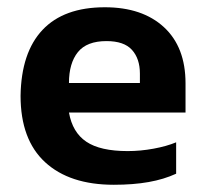

<svg xmlns="http://www.w3.org/2000/svg" viewBox="-20 -504 573 534"><path d="M469.9 -20.9V-108.2Q443.2 -97.1 407 -90.5Q370.8 -83.8 335.1 -83.8Q258.8 -83.8 220.2 -109.8Q181.5 -135.7 171.8 -191.1H496V-272.2Q496 -373.1 435.9 -428.5Q375.8 -483.8 271.7 -483.8Q157.7 -483.8 98.3 -420.9Q39 -358 37.2 -237.5Q37.2 -115.7 105.4 -52.9Q173.6 9.9 296.6 9.9Q350.8 9.9 393.5 2.3Q436.2 -5.3 469.9 -20.9ZM276.3 -389.7Q325 -389.7 347 -365.3Q369.1 -340.8 369.1 -299.3V-273.1H171.8Q171.8 -328.2 196.6 -359Q221.4 -389.8 276.3 -389.7Z"/></svg>

Font: Arad-VF Thin Dots1
Style: Regular
Weight: 100
Designer: Mohammad Darvishi
Version: Version 1.000;August 30, 2024;FontCreator 15.0.0.2992 64-bit